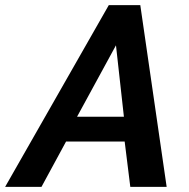

<svg xmlns="http://www.w3.org/2000/svg" viewBox="-73 -730 738 750"><path d="M352 -710H475L578 0H436L414 -177H185L89 0H-53ZM411 -274 380 -553 228 -274Z"/></svg>

Font: Raleway
Style: Bold Italic
Weight: 700
Italic angle: -12°
Designer: Matt McInerney, Pablo Impallari, Rodrigo Fuenzalida
Foundry: Matt McInerney, Pablo Impallari, Rodrigo Fuenzalida
Version: Version 4.101;RELEASE